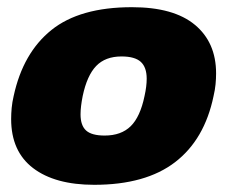

<svg xmlns="http://www.w3.org/2000/svg" viewBox="-20 -504 646 534"><path d="M242 10Q133 10 72 -36.5Q11 -83 11 -173Q11 -188 12.5 -204Q14 -220 18 -237Q44 -357 123 -420.5Q202 -484 347 -484Q463 -484 522 -435Q581 -386 581 -300Q581 -285 579.5 -269.5Q578 -254 574 -237Q549 -116 467 -53Q385 10 242 10ZM271 -127Q317 -127 343.5 -153Q370 -179 382 -237Q388 -264 388 -285Q388 -317 371.5 -332Q355 -347 318 -347Q273 -347 247.5 -320.5Q222 -294 210 -237Q204 -207 204 -186Q204 -155 219.5 -141Q235 -127 271 -127Z"/></svg>

Font: Kanit
Style: Bold Italic
Weight: 700
Italic angle: -12°
Designer: Katatrad Team
Foundry: CadsonDemak
Version: Version 2.000; ttfautohint (v1.8.3)